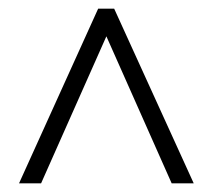

<svg xmlns="http://www.w3.org/2000/svg" viewBox="-20 -739 493 444"><path d="M207 -719H244L428 -315H377L226 -655L75 -315H24Z"/></svg>

Font: Noto Sans Gurmukhi Condensed Light
Style: Regular
Weight: 300
Width: 3
Designer: Jelle Bosma - Monotype Design Team
Foundry: Monotype Imaging Inc.
Version: Version 2.004; ttfautohint (v1.8.4.7-5d5b)